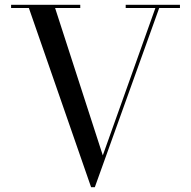

<svg xmlns="http://www.w3.org/2000/svg" viewBox="-20 -770 801 805"><path d="M411 -118.5 631.5 -736.5H507V-750H734.5V-736.5H647.5L377.5 15H362L101 -736.5H26.5V-750H316.5V-736.5H211Z"/></svg>

Font: Bodoni* 16pt
Style: Regular
Weight: 400
Version: Version 2.3